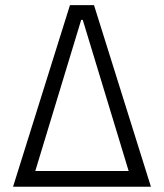

<svg xmlns="http://www.w3.org/2000/svg" viewBox="-20 -713 626 733"><path d="M29.8 0H556.2L338.9 -693.4H247.1ZM114.7 -60.1 290 -637.2H295.9L471.2 -60.1Z"/></svg>

Font: Cascadia Mono NF Light
Style: Regular
Weight: 300
Monospace: yes
Designer: Aaron Bell
Foundry: Saja Typeworks
Version: Version 2404.023